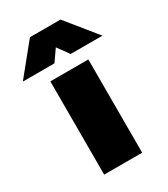

<svg xmlns="http://www.w3.org/2000/svg" viewBox="-258 -873 845 963"><g transform="rotate(-30 164.5 -391.5)"><path d="M274 -540V0H54V-540ZM-66 -608 76 -783H253L395 -608H211L163 -674L117 -608Z"/></g></svg>

Font: Nacelle Black
Style: Regular
Weight: 900
Designer: Sora Sagano
Foundry: Sora Sagano
Version: Version 1.000;FEAKit 1.0